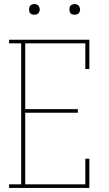

<svg xmlns="http://www.w3.org/2000/svg" viewBox="-20 -932 540 952"><path d="M25 0V-18H85V-717H25V-735H423V-590H403V-717H105V-391H366V-373H105V-18H403V-145H423V0ZM350 -859Q345 -859 339.5 -860.5Q334 -862 330.5 -865.5Q327 -869 325.5 -874.5Q324 -880 324 -885Q324 -890 325.5 -895.5Q327 -901 330.5 -904.5Q334 -908 339.5 -910Q345 -912 350 -912Q355 -912 360.5 -910Q366 -908 369.5 -904.5Q373 -901 375 -895.5Q377 -890 377 -885Q377 -880 375 -874.5Q373 -869 369.5 -865.5Q366 -862 360.5 -860.5Q355 -859 350 -859ZM150 -859Q145 -859 139.5 -860.5Q134 -862 130.5 -865.5Q127 -869 125.5 -874.5Q124 -880 124 -885Q124 -890 125.5 -895.5Q127 -901 130.5 -904.5Q134 -908 139.5 -910Q145 -912 150 -912Q155 -912 160.5 -910Q166 -908 169.5 -904.5Q173 -901 175 -895.5Q177 -890 177 -885Q177 -880 175 -874.5Q173 -869 169.5 -865.5Q166 -862 160.5 -860.5Q155 -859 150 -859Z"/></svg>

Font: Iosevka Curly Slab Thin
Style: Regular
Weight: 100
Monospace: yes
Designer: Belleve Invis
Foundry: Belleve Invis
Version: Version 22.1.2; ttfautohint (v1.8.4)